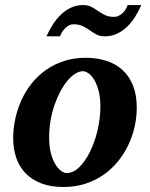

<svg xmlns="http://www.w3.org/2000/svg" viewBox="-20 -729 593 761"><path d="M377.9 -307.1Q377.9 -343.8 370.6 -370.1Q363.3 -396.5 352.8 -413.6Q342.3 -430.7 330.3 -438.7Q318.4 -446.8 309.1 -446.8Q293.9 -446.8 278.1 -436.8Q262.2 -426.8 247.3 -408.9Q232.4 -391.1 219.2 -366.5Q206.1 -341.8 196 -312.7Q186 -283.7 180.4 -251.2Q174.8 -218.8 174.8 -185.1Q174.8 -146.5 182.4 -119.4Q189.9 -92.3 200.9 -75.4Q211.9 -58.6 223.6 -50.8Q235.4 -43 244.1 -43Q270.5 -43 294.7 -66.9Q318.8 -90.8 337.4 -128.9Q356 -167 366.9 -213.9Q377.9 -260.7 377.9 -307.1ZM522 -303.2Q522 -263.7 513.2 -225.1Q504.4 -186.5 487.3 -151.6Q470.2 -116.7 445.3 -86.7Q420.4 -56.6 388.2 -34.7Q356 -12.7 316.7 -0.2Q277.3 12.2 231.9 12.2Q180.7 12.2 143.1 -2.4Q105.5 -17.1 80.8 -42.7Q56.2 -68.4 44.2 -103.8Q32.2 -139.2 32.2 -181.2Q32.2 -220.2 40.8 -259Q49.3 -297.9 65.7 -333.5Q82 -369.1 106.4 -399.4Q130.9 -429.7 162.8 -452.1Q194.8 -474.6 234.1 -487.3Q273.4 -500 319.8 -500Q365.7 -500 403.1 -487.5Q440.4 -475.1 466.8 -450.4Q493.2 -425.8 507.6 -388.9Q522 -352.1 522 -303.2ZM540 -709Q528.8 -683.1 514.4 -660.6Q500 -638.2 481.9 -621.3Q463.9 -604.5 442.1 -594.7Q420.4 -585 395 -585Q375 -585 361.8 -592.5Q348.6 -600.1 335.9 -608.9Q323.2 -617.7 308.3 -625.2Q293.5 -632.8 271 -632.8Q263.2 -632.8 255.1 -629.2Q247.1 -625.5 240 -618.9Q232.9 -612.3 227.3 -603.8Q221.7 -595.2 218.3 -585H164.1Q175.8 -610.8 190.4 -633.3Q205.1 -655.8 223.1 -672.6Q241.2 -689.5 262.7 -699.2Q284.2 -709 309.1 -709Q329.1 -709 342.5 -701.7Q356 -694.3 368.7 -685.5Q381.3 -676.8 396 -669.4Q410.6 -662.1 433.1 -662.1Q440.9 -662.1 449 -665.8Q457 -669.4 464.4 -675.8Q471.7 -682.1 477.3 -690.7Q482.9 -699.2 485.8 -709Z"/></svg>

Font: Charis SIL APac
Style: Bold Italic
Weight: 700
Italic angle: -11°
Foundry: SIL International
Version: Version 5.000